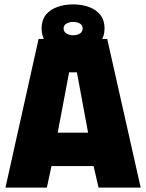

<svg xmlns="http://www.w3.org/2000/svg" viewBox="-20 -851 662 871"><path d="M4.8 0 155.1 -674.5H466.3L618.2 0H427.1L404.5 -97.6H213.5L192.6 0ZM241.7 -249.1H379.6L328.9 -522.9H293.6ZM311.5 -612.1Q271.6 -612.1 239.3 -623.9Q206.9 -635.6 187.8 -660.2Q168.7 -684.9 168.7 -721.8Q168.7 -759.2 187.8 -783.4Q206.9 -807.5 239.3 -819.2Q271.6 -831 311.5 -831Q351.4 -831 383.7 -819.2Q416.1 -807.5 435.2 -783.4Q454.3 -759.2 454.3 -721.6Q454.3 -686 435.8 -661.4Q417.2 -636.7 385.1 -624.4Q353.1 -612.1 311.5 -612.1ZM312.1 -691.1Q330.8 -691.1 342.9 -699.2Q355 -707.2 355 -721.7Q355 -736.1 342.9 -743.8Q330.8 -751.5 312.1 -751.5Q293.4 -751.5 281 -743.8Q268.6 -736.1 268.6 -721.7Q268.6 -707.2 281 -699.2Q293.4 -691.1 312.1 -691.1Z"/></svg>

Font: TitilliumWeb ExtraLight
Style: Regular
Weight: 400
Designer: Mohamed Gaber, Accademia di Belle Arti di Urbino and others
Foundry: Kief Type Foundry, Accademia di Belle Arti di Urbino and others
Version: Version 3.000; ttfautohint (v1.8.2)